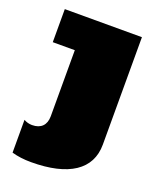

<svg xmlns="http://www.w3.org/2000/svg" viewBox="-107 -583 524 655"><g transform="rotate(20 155.0 -255.0)"><path d="M15 -520V-400H95V-160C95 -128 77 -110 45 -110C34 -110 24 -113 15 -118V1C36 7 59 10 85 10C221 10 295 -39 295 -130V-520Z"/></g></svg>

Font: MikodacsPCS
Style: Regular
Weight: 900
Designer: gluk (gluksza@wp.pl)
Foundry: gluk (gluksza@wp.pl)
Version: Version 0.27